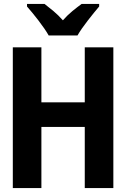

<svg xmlns="http://www.w3.org/2000/svg" viewBox="-20 -954 640 974"><path d="M373 -774Q392 -807 425.5 -850Q459 -893 483 -921V-934H394Q372 -918 347.5 -898Q323 -878 299 -851Q276 -877 251.5 -897.5Q227 -918 206 -934H117V-921Q142 -893 175.5 -849.5Q209 -806 227 -774ZM190 0V-310H410V0H555V-714H410V-435H190V-714H45V0Z"/></svg>

Font: Noto Sans Mono UI
Style: Bold
Weight: 700
Designer: Monotype Design team
Foundry: Monotype Imaging Inc.
Version: 1.000